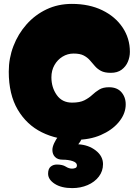

<svg xmlns="http://www.w3.org/2000/svg" viewBox="-20 -720 712 986"><path d="M368 -2Q273 -2 195 -40.5Q117 -79 71 -157Q25 -235 25 -352Q25 -421 49 -483.5Q73 -546 116.5 -595Q160 -644 219 -672Q278 -700 349 -700Q438 -700 505 -667.5Q572 -635 609.5 -579Q647 -523 647 -454Q647 -427 636.5 -402.5Q626 -378 604.5 -362Q583 -346 549 -346Q517 -346 498.5 -356Q480 -366 467.5 -380.5Q455 -395 442 -410Q429 -425 410 -435Q391 -445 358 -445Q327 -445 301 -429Q275 -413 259.5 -385.5Q244 -358 244 -323Q244 -271 271.5 -232Q299 -193 350 -193Q390 -193 413.5 -205Q437 -217 453.5 -232.5Q470 -248 489.5 -260Q509 -272 540 -272Q584 -272 606.5 -243Q629 -214 625 -172Q621 -129 587.5 -90Q554 -51 497.5 -26.5Q441 -2 368 -2ZM351 246Q295 246 261 224Q227 202 227 172Q227 147 240 136Q253 125 272 125Q301 125 317.5 135.5Q334 146 350 146Q358 146 366.5 143Q375 140 375 129Q375 115 353.5 107.5Q332 100 301 100Q276 100 262.5 86Q249 72 249 50Q249 35 258 15.5Q267 -4 281.5 -23Q296 -42 313.5 -54Q331 -66 347 -66Q370 -66 387.5 -58.5Q405 -51 405 -32Q405 -7 382 21Q435 24 472 53Q509 82 509 123Q509 159 487.5 187Q466 215 430 230.5Q394 246 351 246Z"/></svg>

Font: Cherry Bomb One
Style: Regular
Weight: 400
Designer: satsuyako
Foundry: satsuyako
Version: Version 4.100; ttfautohint (v1.8.3)